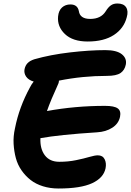

<svg xmlns="http://www.w3.org/2000/svg" viewBox="-20 -1034 743 1088"><path d="M477.1 -798.8Q392.1 -798.8 347.9 -841.1Q303.7 -883.3 309.1 -940.9Q312.5 -974.6 331.5 -991.7Q350.6 -1008.8 378.9 -1008.8Q419.4 -1008.8 426.8 -971.2Q433.1 -926.8 491.2 -926.8Q552.2 -926.8 579.1 -970.2Q592.8 -992.7 607.9 -1003.4Q623 -1014.2 645 -1014.2Q680.7 -1014.2 694.6 -992.7Q708.5 -971.2 698.2 -936Q682.1 -873 625.5 -835.9Q568.8 -798.8 477.1 -798.8ZM312 34.2Q264.2 34.2 223.4 21.5Q182.6 8.8 153.3 -14.2Q124 -37.1 102.1 -68.6Q80.1 -100.1 69.8 -138.2Q59.6 -176.3 57.1 -219Q54.7 -261.7 64.9 -307.1Q88.4 -426.8 149.9 -539.1Q157.7 -555.2 170.9 -571.8Q141.1 -580.6 127.9 -600.1Q114.7 -619.6 119.1 -642.1Q123.5 -663.1 136.5 -676.5Q149.4 -689.9 174.8 -698.2Q265.6 -724.1 377 -737.1Q488.3 -750 577.1 -750Q641.1 -750 670.4 -726.6Q699.7 -703.1 692.9 -668Q686.5 -636.2 662.8 -620.1Q639.2 -604 585.9 -604Q448.2 -604 314 -577.1Q314 -568.4 311 -561Q267.1 -465.3 246.1 -404.8Q405.8 -434.1 575.2 -434.1Q627.4 -434.1 647.2 -419.7Q667 -405.3 660.2 -372.1Q651.9 -333 616 -310.1Q580.1 -287.1 529.8 -284.2Q315.9 -270.5 209 -251Q206.5 -189.9 234.4 -153.6Q262.2 -117.2 315.9 -117.2Q366.7 -117.2 411.4 -126.5Q456.1 -135.7 486.8 -144.8Q517.6 -153.8 534.2 -153.8Q562 -153.8 573 -131.6Q584 -109.4 578.1 -80.1Q566.9 -25.9 502 4.2Q437 34.2 312 34.2Z"/></svg>

Font: Shantell Sans Irregular
Style: Bold Italic
Weight: 700
Italic angle: -11.31°
Designer: Stephen Nixon, Anya Danilova, Shantell Martin
Foundry: Arrow Type
Version: Version 1.006;[9816181b4]